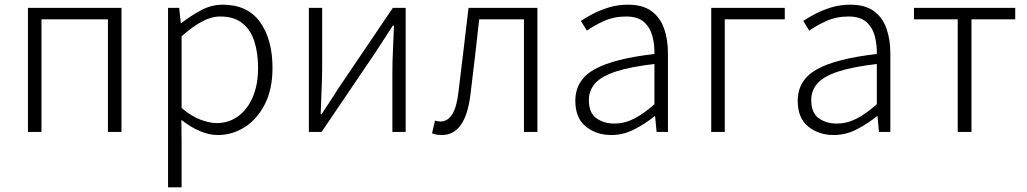

<svg xmlns="http://www.w3.org/2000/svg" viewBox="-20 -567 4412 825"><path d="M100.1 0V-533.2H502V0H443.8V-483.9H158.2V0Z M702.1 237.8V-533.2H750L756.8 -467.8H759.3Q797.9 -498 843 -522.5Q888.2 -546.9 937 -546.9Q1043.5 -546.9 1097.2 -472.4Q1150.9 -397.9 1150.9 -274.9Q1150.9 -184.1 1118.2 -119.6Q1085.4 -55.2 1032 -21Q978.5 13.2 916 13.2Q878.4 13.2 838.9 -3.7Q799.3 -20.5 759.3 -51.8L760.3 45.9V237.8ZM911.1 -38.1Q962.9 -38.1 1003.2 -67.4Q1043.5 -96.7 1066.2 -150.1Q1088.9 -203.6 1088.9 -274.9Q1088.9 -338.9 1073 -388.9Q1057.1 -439 1021.2 -467.5Q985.4 -496.1 926.3 -496.1Q887.7 -496.1 847.2 -474.1Q806.6 -452.1 760.3 -411.1V-103Q802.7 -66.9 842.3 -52.5Q881.8 -38.1 911.1 -38.1Z M1307.1 0V-533.2H1364.3V-275.9Q1364.3 -233.4 1361.8 -181.4Q1359.4 -129.4 1357.9 -76.2H1361.8Q1377.9 -100.6 1399.7 -134Q1421.4 -167.5 1437 -191.9L1668 -533.2H1723.1V0H1666V-255.9Q1666 -300.3 1668.5 -352.1Q1670.9 -403.8 1672.9 -457H1668Q1652.3 -432.1 1630.6 -399.2Q1608.9 -366.2 1593.3 -341.8L1361.8 0Z M1878.4 13.2Q1854.5 13.2 1836.4 5.9L1849.1 -48.8Q1854.5 -47.4 1860.1 -46.1Q1865.7 -44.9 1872.1 -44.9Q1903.8 -44.9 1923.3 -76.2Q1942.9 -107.4 1950.2 -173.8Q1960.9 -264.2 1971.9 -353.5Q1982.9 -442.9 1993.2 -533.2H2289.1V0H2231.4V-483.9H2039.1Q2030.3 -402.8 2020.8 -322.5Q2011.2 -242.2 2001.5 -161.1Q1980.5 13.2 1878.4 13.2Z M2606.9 13.2Q2542.5 13.2 2497.3 -23.2Q2452.1 -59.6 2452.1 -133.8Q2452.1 -222.7 2533.9 -268.8Q2615.7 -314.9 2792 -335Q2793 -374.5 2783.4 -411.4Q2773.9 -448.2 2747.3 -472.2Q2720.7 -496.1 2669.9 -496.1Q2617.7 -496.1 2573.7 -476.1Q2529.8 -456.1 2502 -435.1L2476.1 -477.1Q2496.6 -491.2 2527.3 -507.3Q2558.1 -523.4 2596.4 -535.2Q2634.8 -546.9 2678.2 -546.9Q2741.7 -546.9 2779.3 -519.3Q2816.9 -491.7 2833.5 -444.3Q2850.1 -397 2850.1 -337.9V0H2801.3L2794.9 -67.9H2793Q2752.4 -35.2 2705.3 -11Q2658.2 13.2 2606.9 13.2ZM2619.1 -36.1Q2663.6 -36.1 2704.3 -56.9Q2745.1 -77.6 2792 -119.1V-292Q2687 -279.8 2625.2 -259.3Q2563.5 -238.8 2536.9 -208.5Q2510.3 -178.2 2510.3 -137.2Q2510.3 -82 2542.5 -59.1Q2574.7 -36.1 2619.1 -36.1Z M3036.1 0V-533.2H3352.1V-483.9H3094.2V0Z M3562.5 13.2Q3498 13.2 3452.9 -23.2Q3407.7 -59.6 3407.7 -133.8Q3407.7 -222.7 3489.5 -268.8Q3571.3 -314.9 3747.6 -335Q3748.5 -374.5 3739 -411.4Q3729.5 -448.2 3702.9 -472.2Q3676.3 -496.1 3625.5 -496.1Q3573.2 -496.1 3529.3 -476.1Q3485.4 -456.1 3457.5 -435.1L3431.6 -477.1Q3452.1 -491.2 3482.9 -507.3Q3513.7 -523.4 3552 -535.2Q3590.3 -546.9 3633.8 -546.9Q3697.3 -546.9 3734.9 -519.3Q3772.5 -491.7 3789.1 -444.3Q3805.7 -397 3805.7 -337.9V0H3756.8L3750.5 -67.9H3748.5Q3708 -35.2 3660.9 -11Q3613.8 13.2 3562.5 13.2ZM3574.7 -36.1Q3619.1 -36.1 3659.9 -56.9Q3700.7 -77.6 3747.6 -119.1V-292Q3642.6 -279.8 3580.8 -259.3Q3519 -238.8 3492.4 -208.5Q3465.8 -178.2 3465.8 -137.2Q3465.8 -82 3498 -59.1Q3530.3 -36.1 3574.7 -36.1Z M4095.2 0V-483.9H3907.2V-533.2H4342.3V-483.9H4154.3V0Z"/></svg>

Font: Source Han Sans CN Light
Style: Regular
Weight: 300
Designer: Ryoko NISHIZUKA  (kana, bopomofo & ideographs); Paul D. Hunt (Latin, Greek & Cyrillic); Sandoll Communications , Soo-you
Foundry: Adobe
Version: Version 2.000;hotconv 1.0.107;makeotfexe 2.5.65593